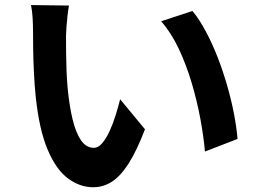

<svg xmlns="http://www.w3.org/2000/svg" viewBox="-20 -737 1040 778"><path d="M259.5 -714.5Q256.2 -696.8 253.6 -673.8Q251.1 -650.8 249.4 -628.9Q247.7 -607 247.5 -592.6Q247.3 -560.3 247.8 -525Q248.3 -489.7 249.5 -453.5Q250.7 -417.4 254 -380.8Q260.8 -309.2 273.9 -254.3Q287 -199.4 308.1 -168.7Q329.3 -138 360.7 -138Q378.3 -138 394.4 -157Q410.5 -176 424.4 -206.4Q438.2 -236.9 448.8 -271.1Q459.5 -305.3 466.8 -334.7L567.5 -213.1Q534.2 -126.4 501.4 -74.9Q468.6 -23.4 433.6 -0.8Q398.6 21.7 358.1 21.7Q303.5 21.7 255.4 -14Q207.4 -49.7 173.1 -130.5Q138.8 -211.2 124.8 -344.8Q120 -391.2 117.5 -442.1Q115 -493 114.4 -539.1Q113.8 -585.2 113.8 -615.4Q113.8 -636.4 112.1 -665Q110.4 -693.6 105.7 -716.5ZM760 -692.5Q788.1 -658.2 814.2 -609.3Q840.3 -560.4 862.2 -504.1Q884 -447.7 900.8 -389.3Q917.6 -330.9 928.2 -275.4Q938.8 -220 942.5 -174.1L810.5 -122.9Q805.1 -183.9 791.8 -255.9Q778.5 -327.9 756.8 -400.9Q735.1 -473.8 704.5 -539.1Q673.8 -604.4 632.9 -650.8Z"/></svg>

Font: Noto Sans HK Thin
Style: Regular
Weight: 100
Designer: Ryoko NISHIZUKA 西塚涼子 (kana, bopomofo & ideographs); Paul D. Hunt (Latin, Greek & Cyrillic); Sandoll Communications 산돌커뮤니
Foundry: Adobe
Version: Version 2.004-H2;hotconv 1.0.118;makeotfexe 2.5.65603